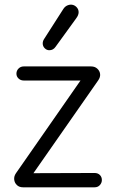

<svg xmlns="http://www.w3.org/2000/svg" viewBox="-20 -798 494 818"><path d="M78 0Q62 0 52 -9.5Q42 -19 40.5 -33Q39 -47 48 -60L346 -488L368 -455H81Q68 -455 59 -463.5Q50 -472 50 -484Q50 -497 59 -506Q68 -515 81 -515H368Q384 -515 394.5 -505.5Q405 -496 406.5 -482.5Q408 -469 398 -455L100 -28L78 -60L383 -61Q397 -61 405.5 -52.5Q414 -44 414 -31Q414 -19 405.5 -9.5Q397 0 383 0ZM190 -584Q179 -584 170.5 -592.5Q162 -601 162 -613Q162 -623 168 -632L250 -760Q257 -771 268.5 -775.5Q280 -780 291 -777Q301 -774 308 -765.5Q315 -757 315 -746Q315 -740 312.5 -733.5Q310 -727 304 -719L217 -599Q207 -584 190 -584Z"/></svg>

Font: National Park Light
Style: Regular
Weight: 300
Designer: Andrea Herstowski, Ben Hoepner
Version: Version 1.009